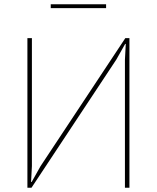

<svg xmlns="http://www.w3.org/2000/svg" viewBox="-20 -876 732 896"><path d="M216.8 -837.9V-856H475.1V-837.9ZM107.9 0V-698.2H128.9V-101.1L125 -26.9H127.9L168.9 -100.1L564.9 -698.2H584V0H563V-597.2L566.9 -670.9H564L522.9 -598.1L127 0Z"/></svg>

Font: Anuphan Thin
Style: Regular
Weight: 250
Designer: Mike Abbink, Paul van der Laan, Pieter van Rosmalen, Mint Tantisuwanna
Foundry: Bold Monday; Cadson Demak
Version: Version 3.002;hotconv 1.0.109;makeotfexe 2.5.65596